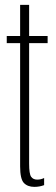

<svg xmlns="http://www.w3.org/2000/svg" viewBox="-20 -742 226 768"><path d="M117.5 5.5Q138 5.5 156.5 -1.5V-30Q143.5 -23.5 129 -23.5Q112.5 -23.5 104.5 -35Q96.5 -46.5 96.5 -88V-569.5H170.5V-598H96.5V-722.5H60.5V-598H7V-569.5H60.5V-76.5Q60.5 -26 75.5 -10.2Q90.5 5.5 117.5 5.5Z"/></svg>

Font: Anybody ExtraCondensed ExtraLight
Style: Regular
Weight: 250
Width: 2
Version: Version 1.113;gftools[0.9.25]